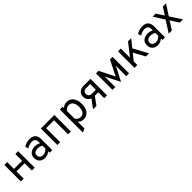

<svg xmlns="http://www.w3.org/2000/svg" viewBox="467 -2261 4202 4202"><g transform="rotate(-45 2568.5 -160.0)"><path d="M83 0V-511H170V-301H423V-511H510V0H423V-225H170V0Z M827 12Q744 12 696.5 -34Q649 -80 649 -160Q649 -211.5 672.5 -249.5Q696 -287.5 739 -308.2Q782 -329 840 -329Q877.5 -329 910.2 -320.8Q943 -312.5 972 -296V-332Q972 -391.5 945 -419.2Q918 -447 861 -447Q824.5 -447 785.2 -433.5Q746 -420 712 -396L687 -469Q725.5 -494.5 774.8 -508.8Q824 -523 872 -523Q963 -523 1008.5 -476.8Q1054 -430.5 1054 -339V0H972V-47Q942 -18.5 904.5 -3.2Q867 12 827 12ZM840 -64Q875.5 -64 910.2 -81.5Q945 -99 972 -131V-219Q946.5 -235 914 -244Q881.5 -253 852 -253Q796 -253 763.5 -227.8Q731 -202.5 731 -159Q731 -115 760 -89.5Q789 -64 840 -64Z M1212 0V-511H1630V0H1543V-435H1299V0Z M1799.5 203V-511H1886.5V-468Q1941.5 -523 2017.5 -523Q2082.5 -523 2129.8 -490.5Q2177 -458 2202.8 -398Q2228.5 -338 2228.5 -256Q2228.5 -174 2202.5 -113.8Q2176.5 -53.5 2129.2 -20.8Q2082 12 2017.5 12Q1977 12 1944.5 -2.8Q1912 -17.5 1886.5 -48V162ZM2006.5 -69Q2071 -69 2105.2 -117.5Q2139.5 -166 2139.5 -256Q2139.5 -342.5 2103.5 -392.8Q2067.5 -443 2006.5 -443Q1967.5 -443 1936.5 -425Q1905.5 -407 1886.5 -374V-138Q1913 -103.5 1943 -86.2Q1973 -69 2006.5 -69Z M2661.5 0V-183H2530.5Q2478 -183 2438.2 -203.8Q2398.5 -224.5 2376.5 -261.5Q2354.5 -298.5 2354.5 -348Q2354.5 -397 2376.5 -433.8Q2398.5 -470.5 2438 -490.8Q2477.5 -511 2530.5 -511H2748.5V0ZM2316.5 0 2483.5 -226H2585.5L2421.5 0ZM2538.5 -259H2661.5V-435H2538.5Q2494.5 -435 2468.5 -411.2Q2442.5 -387.5 2442.5 -347Q2442.5 -306.5 2468.5 -282.8Q2494.5 -259 2538.5 -259Z M3174 9 3031 -273Q3022.5 -290.5 3015.5 -305.8Q3008.5 -321 3001 -339Q3002.5 -327 3003.8 -309.5Q3005 -292 3005 -273V0H2918V-511H2996L3152 -202Q3160.5 -185 3165.5 -174.5Q3170.5 -164 3174 -155Q3178 -164 3182.8 -174.5Q3187.5 -185 3196 -202L3352 -511H3430V0H3343V-265Q3343 -284 3344.2 -302Q3345.5 -320 3347 -332Q3339.5 -314 3332.5 -298.5Q3325.5 -283 3316 -265Z M3643.5 -58V-173L3910.5 -511H4008.5ZM3599.5 0V-511H3686.5V0ZM3951.5 0 3788.5 -301 3846.5 -372 4049.5 0Z M4317.5 12Q4234.5 12 4187 -34Q4139.5 -80 4139.5 -160Q4139.5 -211.5 4163 -249.5Q4186.5 -287.5 4229.5 -308.2Q4272.5 -329 4330.5 -329Q4368 -329 4400.8 -320.8Q4433.5 -312.5 4462.5 -296V-332Q4462.5 -391.5 4435.5 -419.2Q4408.5 -447 4351.5 -447Q4315 -447 4275.8 -433.5Q4236.5 -420 4202.5 -396L4177.5 -469Q4216 -494.5 4265.2 -508.8Q4314.5 -523 4362.5 -523Q4453.5 -523 4499 -476.8Q4544.5 -430.5 4544.5 -339V0H4462.5V-47Q4432.5 -18.5 4395 -3.2Q4357.5 12 4317.5 12ZM4330.5 -64Q4366 -64 4400.8 -81.5Q4435.5 -99 4462.5 -131V-219Q4437 -235 4404.5 -244Q4372 -253 4342.5 -253Q4286.5 -253 4254 -227.8Q4221.5 -202.5 4221.5 -159Q4221.5 -115 4250.5 -89.5Q4279.5 -64 4330.5 -64Z M4658 0 4829 -266 4671 -511H4768L4849 -387Q4857.5 -374.5 4864.8 -362Q4872 -349.5 4878 -338Q4885 -350 4892.5 -362.2Q4900 -374.5 4908 -387L4988 -511H5086L4927 -266L5099 0H5001L4907 -145Q4899 -158 4892 -170Q4885 -182 4878 -194Q4872 -182 4864.8 -170Q4857.5 -158 4849 -145L4755 0Z"/></g></svg>

Font: Overpass
Style: Regular
Weight: 400
Designer: Delve Withrington, Dave Bailey, Thomas Jockin
Foundry: Delve Fonts LLC
Version: Version 4.000